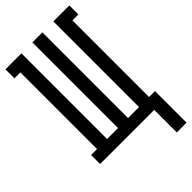

<svg xmlns="http://www.w3.org/2000/svg" viewBox="-277 -807 1054 1054"><g transform="rotate(-45 250.0 -280.0)"><path d="M422 175V0H2V-70H48V-665H2V-735H126V-70H211V-735H289V-70H374V-735H498V-665H452V-70H498V175Z"/></g></svg>

Font: Iosevka Curly Slab
Style: Regular
Weight: 400
Monospace: yes
Designer: Belleve Invis
Foundry: Belleve Invis
Version: Version 22.1.2; ttfautohint (v1.8.4)